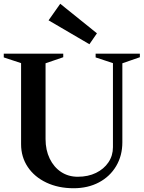

<svg xmlns="http://www.w3.org/2000/svg" viewBox="-21 -985 763 1020"><path d="M370 15Q289 15 225.5 -15Q162 -45 126.5 -98Q91 -151 91 -219V-662L102 -646L-1 -680V-700H315V-681L210 -645L221 -661V-246Q221 -188 243 -142.5Q265 -97 303.5 -71.5Q342 -46 392 -46Q447 -46 489 -66.5Q531 -87 555 -122.5Q579 -158 579 -203V-662L590 -646L487 -680V-700H722V-681L618 -645L629 -661V-229Q629 -158 596 -102.5Q563 -47 504.5 -16Q446 15 370 15ZM454 -750 237 -877 299 -965 494 -808Z"/></svg>

Font: Wittgenstein SemiBold
Style: Regular
Weight: 600
Designer: Jörg Drees
Foundry: Jörg Drees
Version: Version 1.500